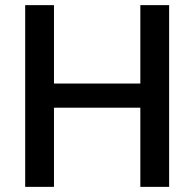

<svg xmlns="http://www.w3.org/2000/svg" viewBox="-20 -727 756 747"><path d="M78 -707H190V-402H526V-707H638V0H526V-308H190V0H78Z"/></svg>

Font: 42dot Sans Light SemiBold
Style: Regular
Weight: 600
Version: Version 1.000